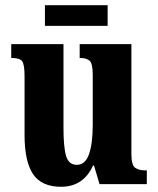

<svg xmlns="http://www.w3.org/2000/svg" viewBox="-20 -705 604 735"><path d="M214 10Q139 10 106.5 -38.5Q74 -87 74 -188V-413Q74 -456 65.5 -469.5Q57 -483 26 -483H23V-536H223V-216Q223 -142 233 -108Q243 -74 274 -74Q307 -74 321 -115.5Q335 -157 335 -227V-419Q335 -463 322.5 -473Q310 -483 288 -483H285V-536H483V-116Q483 -73 497 -63Q511 -53 533 -53H542V0H361L340 -71H336Q299 10 214 10ZM152 -606V-685H392V-606Z"/></svg>

Font: Noto Serif Myanmar ExtraCondensed ExtraBold
Style: Regular
Weight: 800
Width: 2
Designer: Ben Mitchell and the Monotype Design Team
Foundry: Monotype Imaging Inc.
Version: Version 2.106; ttfautohint (v1.8.4.7-5d5b)